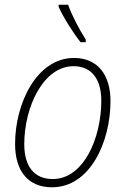

<svg xmlns="http://www.w3.org/2000/svg" viewBox="-20 -785 533 815"><path d="M322 -606H344V-617C319 -656 288 -713 269 -765H229V-756C247 -714 292 -643 322 -606ZM201 10C362 10 449 -182 449 -356C449 -468 394 -539 294 -539C136 -539 44 -346 44 -174C44 -59 99 10 201 10ZM204 -25C124 -25 83 -80 83 -173C83 -331 164 -504 292 -504C372 -504 410 -445 410 -358C410 -197 334 -25 204 -25Z"/></svg>

Font: Noto Sans SemiCondensed ExtraLight
Style: Italic
Weight: 200
Width: 4
Italic angle: -12°
Designer: Monotype Design Team
Foundry: Monotype Imaging Inc.
Version: Version 2.013